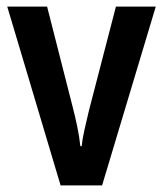

<svg xmlns="http://www.w3.org/2000/svg" viewBox="-20 -563 495 583"><path d="M164 0 2 -543H123L201 -237Q208 -210 214.5 -179Q221 -148 224 -119H228Q230 -140 236.5 -169Q243 -198 250 -227L332 -543H453L290 0Z"/></svg>

Font: Noto Sans Lao Looped Condensed SemiBold
Style: Regular
Weight: 600
Width: 3
Designer: Mark Frömberg, Ben Mitchell
Foundry: The Fontpad Ltd
Version: Version 1.002; ttfautohint (v1.8.4.7-5d5b)